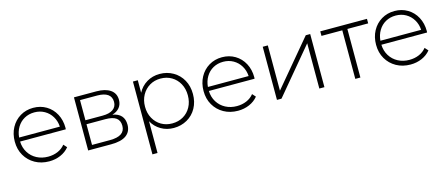

<svg xmlns="http://www.w3.org/2000/svg" viewBox="-45 -991 3906 1676"><g transform="rotate(-15 1908.0 -153.0)"><path d="M501 -229H88Q90 -173 117 -129.5Q144 -86 189.5 -62Q235 -38 292 -38Q339 -38 379 -55Q419 -72 445 -105L472 -75Q441 -37 393.5 -16.5Q346 4 291 4Q219 4 163 -27.5Q107 -59 75 -114Q43 -169 43 -240Q43 -310 73 -365.5Q103 -421 155.5 -452.5Q208 -484 273.5 -484Q339 -484 391 -453Q443 -422 472.5 -367Q502 -312 502 -242ZM89 -265H457Q454 -316 429.5 -356.5Q405 -397 364.5 -420Q324 -443 273.5 -443Q223 -443 182.5 -420.5Q142 -398 117.5 -357Q93 -316 89 -265Z M1032 -129Q1032 -66 986.5 -33Q941 0 850 0H642V-480H845Q925 -480 970.5 -448.5Q1016 -417 1016 -358Q1016 -316 992.5 -287.5Q969 -259 927 -247Q1032 -229 1032 -129ZM687 -261H842Q904 -261 937 -284.5Q970 -308 970 -352Q970 -397 937.5 -420Q905 -443 842 -443H687ZM986 -131Q986 -179 955 -202Q924 -225 857 -225H687V-38H849Q986 -38 986 -131Z M1416 4Q1353 4 1301.5 -26Q1250 -56 1221 -109V178H1175V-480H1219V-367Q1248 -422 1300 -453Q1352 -484 1416 -484Q1483 -484 1537.5 -452.5Q1592 -421 1622.5 -366Q1653 -311 1653 -240Q1653 -169 1622.5 -113.5Q1592 -58 1537.5 -27Q1483 4 1416 4ZM1413.5 -38Q1469 -38 1513 -63.5Q1557 -89 1582 -135Q1607 -181 1607 -240Q1607 -299 1582 -345Q1557 -391 1513 -417Q1469 -443 1413.5 -443Q1358 -443 1314.5 -417Q1271 -391 1245.5 -345Q1220 -299 1220 -240Q1220 -181 1245.5 -135Q1271 -89 1314.5 -63.5Q1358 -38 1413.5 -38Z M2207 -229H1794Q1796 -173 1823 -129.5Q1850 -86 1895.5 -62Q1941 -38 1998 -38Q2045 -38 2085 -55Q2125 -72 2151 -105L2178 -75Q2147 -37 2099.5 -16.5Q2052 4 1997 4Q1925 4 1869 -27.5Q1813 -59 1781 -114Q1749 -169 1749 -240Q1749 -310 1779 -365.5Q1809 -421 1861.5 -452.5Q1914 -484 1979.5 -484Q2045 -484 2097 -453Q2149 -422 2178.5 -367Q2208 -312 2208 -242ZM1795 -265H2163Q2160 -316 2135.5 -356.5Q2111 -397 2070.5 -420Q2030 -443 1979.5 -443Q1929 -443 1888.5 -420.5Q1848 -398 1823.5 -357Q1799 -316 1795 -265Z M2348 -480H2394V-71L2737 -480H2777V0H2731V-409L2389 0H2348Z M3290 -439H3102V0H3056V-439H2868V-480H3290Z M3766 -229H3353Q3355 -173 3382 -129.5Q3409 -86 3454.5 -62Q3500 -38 3557 -38Q3604 -38 3644 -55Q3684 -72 3710 -105L3737 -75Q3706 -37 3658.5 -16.5Q3611 4 3556 4Q3484 4 3428 -27.5Q3372 -59 3340 -114Q3308 -169 3308 -240Q3308 -310 3338 -365.5Q3368 -421 3420.5 -452.5Q3473 -484 3538.5 -484Q3604 -484 3656 -453Q3708 -422 3737.5 -367Q3767 -312 3767 -242ZM3354 -265H3722Q3719 -316 3694.5 -356.5Q3670 -397 3629.5 -420Q3589 -443 3538.5 -443Q3488 -443 3447.5 -420.5Q3407 -398 3382.5 -357Q3358 -316 3354 -265Z"/></g></svg>

Font: Montserrat Ace
Style: Light
Weight: 300
Designer: Julieta Ulanovsky
Foundry: Julieta Ulanovsky
Version: Version 1